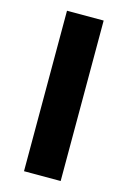

<svg xmlns="http://www.w3.org/2000/svg" viewBox="-107 -726 517 779"><g transform="rotate(15 152.0 -337.0)"><path d="M229 0H75V-674H229Z"/></g></svg>

Font: Hind Colombo
Style: Bold
Weight: 700
Designer: Jyotish Sonowal, Aditi Pimprikar
Foundry: Indian Type Foundry
Version: Version 1.000;PS 1.0;hotconv 1.0.86;makeotf.lib2.5.63406; tt